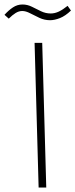

<svg xmlns="http://www.w3.org/2000/svg" viewBox="-73 -835 336 855"><path d="M99 0 81 -644H115L133 0ZM150 -745Q125 -745 102.5 -755.5Q80 -766 61 -776Q42 -786 26 -786Q11 -786 -3.5 -777Q-18 -768 -34 -752L-53 -769Q-35 -789 -15.5 -802Q4 -815 27 -815Q49 -815 69 -805Q89 -795 109.5 -785Q130 -775 153 -775Q171 -775 189 -783.5Q207 -792 228 -809L243 -788Q218 -764 194 -754.5Q170 -745 150 -745Z"/></svg>

Font: Noto Sans Arabic Cond ExtLt
Style: Regular
Weight: 200
Width: 3
Designer: Monotype Design Team, Nadine Chahine, Nizar Qandah and Khaled Hosny
Foundry: Monotype Imaging Inc.
Version: Version 2.012; ttfautohint (v1.8.4.7-5d5b)